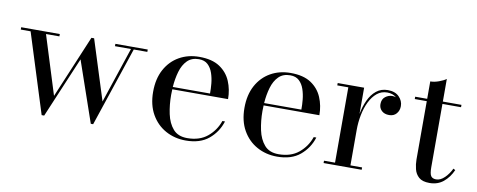

<svg xmlns="http://www.w3.org/2000/svg" viewBox="-56 -834 2703 1087"><g transform="rotate(10 1296.0 -290.0)"><path d="M265.5 -109.5 417 -470H432.5L541.5 -126L648.5 -446.5H556.5V-460H742.5V-446.5H664.5L511.5 10H498L377.5 -339L230 10H215.5L71.5 -446.5H15V-460H237V-446.5H160Z M1244 -135Q1224.5 -72.5 1175 -31.2Q1125.5 10 1043 10Q979 10 927 -18.8Q875 -47.5 844.5 -101.2Q814 -155 814 -230Q814 -305 843.2 -358.8Q872.5 -412.5 923 -441.2Q973.5 -470 1038 -470Q1111.5 -470 1155.5 -440.8Q1199.5 -411.5 1219.2 -364.2Q1239 -317 1239 -262.5H918.5Q917.5 -247 917.5 -230Q917.5 -173 928.5 -121.5Q939.5 -70 967.8 -37.5Q996 -5 1049 -5Q1120 -5 1165 -42.2Q1210 -79.5 1229 -135ZM1038 -456.5Q996.5 -456.5 971.5 -431.5Q946.5 -406.5 934.5 -365.2Q922.5 -324 919 -276H1133Q1133.5 -302.5 1130.5 -333.5Q1127.5 -364.5 1118 -392.5Q1108.5 -420.5 1089.5 -438.5Q1070.5 -456.5 1038 -456.5Z M1769 -135Q1749.5 -72.5 1700 -31.2Q1650.5 10 1568 10Q1504 10 1452 -18.8Q1400 -47.5 1369.5 -101.2Q1339 -155 1339 -230Q1339 -305 1368.2 -358.8Q1397.5 -412.5 1448 -441.2Q1498.5 -470 1563 -470Q1636.5 -470 1680.5 -440.8Q1724.5 -411.5 1744.2 -364.2Q1764 -317 1764 -262.5H1443.5Q1442.5 -247 1442.5 -230Q1442.5 -173 1453.5 -121.5Q1464.5 -70 1492.8 -37.5Q1521 -5 1574 -5Q1645 -5 1690 -42.2Q1735 -79.5 1754 -135ZM1563 -456.5Q1521.5 -456.5 1496.5 -431.5Q1471.5 -406.5 1459.5 -365.2Q1447.5 -324 1444 -276H1658Q1658.5 -302.5 1655.5 -333.5Q1652.5 -364.5 1643 -392.5Q1633.5 -420.5 1614.5 -438.5Q1595.5 -456.5 1563 -456.5Z M1834.5 -13.5H1898V-446.5H1834.5V-460H1986.5V-309Q1994.5 -352.5 2011.5 -389.2Q2028.5 -426 2055.8 -448Q2083 -470 2121.5 -470Q2163.5 -470 2186.5 -446.8Q2209.5 -423.5 2209.5 -393Q2209.5 -367.5 2194.2 -349.8Q2179 -332 2152.5 -332Q2125 -332 2109.2 -347Q2093.5 -362 2093.5 -384.5Q2093.5 -413 2112 -427.2Q2130.5 -441.5 2152 -441.5Q2163.5 -441.5 2173.5 -438Q2152 -456 2120.5 -456Q2087 -456 2062 -435.5Q2037 -415 2020 -380.2Q2003 -345.5 1994.8 -303.2Q1986.5 -261 1986.5 -217.5V-13.5H2053.5V0H1834.5Z M2575.5 -90Q2556 -46.5 2523.5 -19.8Q2491 7 2444 7Q2403 7 2382.8 -11Q2362.5 -29 2355.8 -56.5Q2349 -84 2349 -111V-446.5H2280V-460H2349V-560Q2371.5 -560 2397.8 -569.5Q2424 -579 2439 -590V-460H2546V-446.5H2439V-82.5Q2439 -45 2448 -32.2Q2457 -19.5 2477.5 -19.5Q2503 -19.5 2526.5 -43Q2550 -66.5 2564 -96.5Z"/></g></svg>

Font: Bodoni* 16
Style: Regular
Weight: 400
Version: Version 2.2